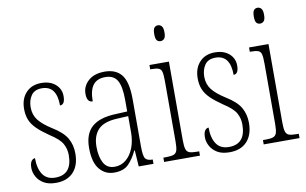

<svg xmlns="http://www.w3.org/2000/svg" viewBox="-77 -891 1671 1050"><g transform="rotate(-10 758.5 -366.0)"><path d="M156 10Q114 10 88 -5.5Q62 -21 49 -45Q36 -69 36 -93Q36 -119 44.5 -131Q53 -143 65 -143Q65 -85 87.5 -52Q110 -19 157 -19Q250 -19 250 -128Q250 -163 233.5 -192Q217 -221 165 -254Q124 -282 99.5 -306Q75 -330 64 -356.5Q53 -383 53 -418Q53 -474 84.5 -508Q116 -542 169 -542Q219 -542 248.5 -516Q278 -490 278 -450Q278 -403 250 -403Q250 -513 168 -513Q127 -513 108.5 -486Q90 -459 90 -421Q90 -379 113 -349.5Q136 -320 185 -289Q244 -253 265.5 -215.5Q287 -178 287 -130Q287 -64 252.5 -27Q218 10 156 10Z M479 10Q429 10 397.5 -28.5Q366 -67 366 -147Q366 -225 409.5 -263Q453 -301 543 -304L606 -307V-371Q606 -446 586.5 -479.5Q567 -513 520 -513Q474 -513 452 -484Q430 -455 430 -394Q398 -394 398 -441Q398 -484 431 -513.5Q464 -543 522 -543Q584 -543 615.5 -503.5Q647 -464 647 -367V-105Q647 -52 657.5 -38Q668 -24 696 -24H698V0H616L610 -90H607Q587 -47 559.5 -18.5Q532 10 479 10ZM487 -21Q523 -21 550 -43.5Q577 -66 592 -104.5Q607 -143 607 -191V-281L548 -278Q472 -275 439.5 -241Q407 -207 407 -146Q407 -90 426 -55.5Q445 -21 487 -21Z M853 -654Q840 -654 832.5 -663Q825 -672 825 -698Q825 -723 832.5 -732.5Q840 -742 853 -742Q865 -742 873.5 -732.5Q882 -723 882 -698Q882 -672 873.5 -663Q865 -654 853 -654ZM757 0V-24H772Q800 -24 814 -29Q828 -34 833 -49.5Q838 -65 838 -99V-434Q838 -469 834 -485.5Q830 -502 816.5 -507Q803 -512 777 -512H770V-536H878V-100Q878 -66 883 -50Q888 -34 902 -29Q916 -24 943 -24H956V0Z M1120 10Q1078 10 1052 -5.5Q1026 -21 1013 -45Q1000 -69 1000 -93Q1000 -119 1008.5 -131Q1017 -143 1029 -143Q1029 -85 1051.5 -52Q1074 -19 1121 -19Q1214 -19 1214 -128Q1214 -163 1197.5 -192Q1181 -221 1129 -254Q1088 -282 1063.5 -306Q1039 -330 1028 -356.5Q1017 -383 1017 -418Q1017 -474 1048.5 -508Q1080 -542 1133 -542Q1183 -542 1212.5 -516Q1242 -490 1242 -450Q1242 -403 1214 -403Q1214 -513 1132 -513Q1091 -513 1072.5 -486Q1054 -459 1054 -421Q1054 -379 1077 -349.5Q1100 -320 1149 -289Q1208 -253 1229.5 -215.5Q1251 -178 1251 -130Q1251 -64 1216.5 -27Q1182 10 1120 10Z M1406 -654Q1393 -654 1385.5 -663Q1378 -672 1378 -698Q1378 -723 1385.5 -732.5Q1393 -742 1406 -742Q1418 -742 1426.5 -732.5Q1435 -723 1435 -698Q1435 -672 1426.5 -663Q1418 -654 1406 -654ZM1310 0V-24H1325Q1353 -24 1367 -29Q1381 -34 1386 -49.5Q1391 -65 1391 -99V-434Q1391 -469 1387 -485.5Q1383 -502 1369.5 -507Q1356 -512 1330 -512H1323V-536H1431V-100Q1431 -66 1436 -50Q1441 -34 1455 -29Q1469 -24 1496 -24H1509V0Z"/></g></svg>

Font: Noto Serif Hebrew ExtraCondensed ExtraLight
Style: Regular
Weight: 200
Width: 2
Designer: Monotype Design Team
Foundry: Monotype Imaging Inc.
Version: Version 2.004; ttfautohint (v1.8.4.7-5d5b)